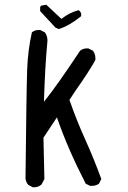

<svg xmlns="http://www.w3.org/2000/svg" viewBox="-20 -801 540 813"><path d="M124 -8H119L100 -18Q90 -29 88 -45Q92 -425 95 -506.5Q98 -588 115 -664Q127 -674 144 -674H150L170 -664Q181 -649 181 -629L180 -617Q171 -525 166 -370Q221 -438 319 -586Q331 -596 348 -596H354L374 -586Q384 -571 384 -554V-548Q369 -518 324 -452Q298 -415 274 -378Q304 -292 341 -210Q378 -128 409 -43L399 -23Q386 -14 369 -14H362L343 -23Q266 -173 221 -304L164 -218L168 -43L156 -20Q143 -8 124 -8ZM229 -678 215 -684 150 -754V-771L154 -777L176 -781L240 -721Q274 -748 313 -758Q324 -750 324 -739L323 -732Q274 -692 229 -678Z"/></svg>

Font: Xiaolai SC
Style: Regular
Weight: 400
Designer: Nozomi Seto 瀬戸のぞみ
Version: Version 3.11;December 4, 2020;FontCreator 13.0.0.2613 64-bit